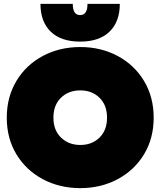

<svg xmlns="http://www.w3.org/2000/svg" viewBox="-20 -957 829 992"><path d="M189 -937H356Q356 -879 394 -879Q432 -879 432 -937H599Q599 -845 546 -793.5Q493 -742 394 -742Q295 -742 242 -793.5Q189 -845 189 -937ZM15 -349Q15 -456 65 -539Q115 -622 201.5 -668Q288 -714 395 -714Q501 -714 587.5 -668Q674 -622 724 -539Q774 -456 774 -349Q774 -242 724 -159.5Q674 -77 587.5 -31Q501 15 395 15Q288 15 201.5 -31Q115 -77 65 -159.5Q15 -242 15 -349ZM533 -349Q533 -414 494 -452Q455 -490 395 -490Q334 -490 295 -452Q256 -414 256 -349Q256 -284 295.5 -246Q335 -208 395 -208Q455 -208 494 -246Q533 -284 533 -349Z"/></svg>

Font: Prompt Black
Style: Regular
Weight: 900
Designer: Katatrad Team
Foundry: CadsonDemak
Version: Version 1.000